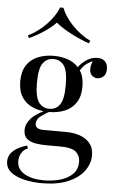

<svg xmlns="http://www.w3.org/2000/svg" viewBox="-64 -845 656 1076"><g transform="rotate(5 264.0 -307.0)"><path d="M213 188Q160 188 113 177Q66 166 37.5 142.5Q9 119 9 83Q9 48 37 23Q65 -2 113 -15L119 1Q97 8 84 29Q71 50 71 76Q71 122 113.5 146.5Q156 171 224 171Q269 171 312 159.5Q355 148 383 121Q411 94 411 50Q411 17 387.5 -4.5Q364 -26 295 -26H221Q189 -26 159 -31Q129 -36 110 -52Q91 -68 91 -101Q91 -135 119 -166.5Q147 -198 222 -231L234 -222Q200 -204 175 -185.5Q150 -167 150 -142Q150 -110 198 -110H323Q365 -110 400.5 -98Q436 -86 458 -60Q480 -34 480 8Q480 55 450 96Q420 137 360.5 162.5Q301 188 213 188ZM218 -213Q169 -213 129 -229.5Q89 -246 66 -281Q43 -316 43 -371Q43 -426 66 -461Q89 -496 129 -512.5Q169 -529 218 -529Q268 -529 307.5 -512.5Q347 -496 370 -461Q393 -426 393 -371Q393 -316 370 -281Q347 -246 307.5 -229.5Q268 -213 218 -213ZM218 -231Q256 -231 277.5 -261Q299 -291 299 -371Q299 -451 277.5 -481Q256 -511 218 -511Q181 -511 159 -481Q137 -451 137 -371Q137 -291 159 -261Q181 -231 218 -231ZM362 -446 344 -453Q358 -487 392 -513Q426 -539 463 -539Q489 -539 505 -524.5Q521 -510 521 -481Q521 -450 504.5 -437.5Q488 -425 471 -425Q456 -425 443 -435.5Q430 -446 428 -469Q426 -492 442 -528L455 -525Q413 -509 395 -491.5Q377 -474 362 -446ZM248 -802Q268 -752 312.5 -705.5Q357 -659 415 -630L407 -616Q353 -635 302 -662Q251 -689 219 -716Q194 -689 153.5 -662Q113 -635 71 -616L63 -630Q121 -659 165.5 -705.5Q210 -752 230 -802Z"/></g></svg>

Font: Playfair Display
Style: Regular
Weight: 400
Designer: Claus Eggers Sørensen
Foundry: Claus Eggers Sørensen
Version: Version 1.203